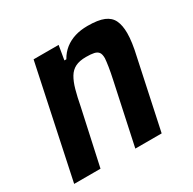

<svg xmlns="http://www.w3.org/2000/svg" viewBox="-122 -641 766 764"><g transform="rotate(-30 261.0 -259.0)"><path d="M10 0 118 -510H233L222 -445H231Q245 -470 265.5 -486Q286 -502 312 -510Q338 -518 370 -518Q418 -518 444.5 -507Q471 -496 482 -473Q493 -450 493 -414Q493 -395 489.5 -369.5Q486 -344 479 -314L412 0H291L351 -280Q358 -312 361.5 -335Q365 -358 366 -372Q366 -391 359.5 -399.5Q353 -408 339.5 -411Q326 -414 303 -414Q273 -414 254 -404.5Q235 -395 223 -375Q211 -355 202.5 -324.5Q194 -294 186 -252L131 0Z"/></g></svg>

Font: Saira SemiCondensed SemiBold
Style: Italic
Weight: 600
Width: 4
Italic angle: -12°
Designer: Hector Gatti with collaboration of the Omnibus-Type team
Foundry: Omnibus-Type
Version: Version 1.101